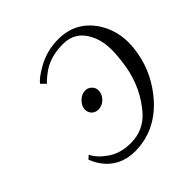

<svg xmlns="http://www.w3.org/2000/svg" viewBox="-177 -806 969 969"><g transform="rotate(-45 307.5 -321.5)"><path d="M247.1 -596.2Q231.9 -588.4 207.5 -569.1Q183.1 -549.8 176.8 -540L151.9 -564Q164.1 -585.9 226.1 -621.1Q294.9 -659.2 375 -659.2Q498 -659.2 566.9 -559.1Q614.7 -487.3 615.2 -397.9Q615.2 -360.8 607.9 -323.2Q585.9 -197.3 495.1 -96.2Q392.1 15.6 249 16.1Q198.2 16.1 153.8 -4.9Q85 -40 53.2 -121.1L71.8 -138.2Q89.8 -99.1 140.4 -64Q190.9 -28.8 263.2 -28.8Q355 -28.8 414.1 -96.2Q495.1 -189 518.1 -316.9Q529.3 -388.7 528.8 -429.2Q528.8 -496.1 503.9 -543.9Q463.9 -625 376 -625Q300.3 -625 247.1 -596.2ZM269 -264.2Q246.1 -264.2 232.7 -278.1Q219.2 -292 219.2 -312Q219.2 -313 219.7 -316.4Q220.2 -319.8 220.2 -321.8Q225.1 -344.7 245.1 -362.3Q265.1 -379.9 289.1 -379.9Q308.1 -379.9 322.5 -366Q336.9 -352.1 336.9 -332Q336.9 -325.2 335.9 -321.8Q332 -298.8 312.5 -281.5Q293 -264.2 269 -264.2Z"/></g></svg>

Font: Linux Libertine
Style: Italic
Weight: 400
Italic angle: -12°
Designer: Philipp H. Poll
Foundry: Philipp H. Poll
Version: Version 5.1.6 ; ttfautohint (v0.9)